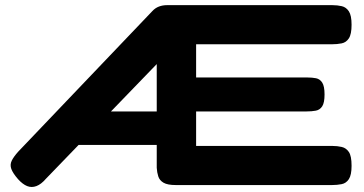

<svg xmlns="http://www.w3.org/2000/svg" viewBox="-20 -710 1416 746"><path d="M663 9Q631 9 615.5 0Q600 -9 595 -24.5Q590 -40 589 -58V-461L158 -15Q140 6 121.5 13Q103 20 85.5 13Q68 6 50 -14Q30 -37 24 -53.5Q18 -70 25.5 -85.5Q33 -101 51 -121L572 -667Q583 -679 597.5 -684.5Q612 -690 629 -690H1271Q1291 -690 1308 -686Q1325 -682 1335.5 -666Q1346 -650 1346 -614Q1346 -577 1335.5 -561Q1325 -545 1307.5 -541.5Q1290 -538 1270 -538H742V-409H1173Q1193 -409 1208 -406Q1223 -403 1232 -389Q1241 -375 1241 -343Q1241 -311 1232 -297Q1223 -283 1207 -280Q1191 -277 1171 -277H742V-143H1271Q1291 -143 1308 -139Q1325 -135 1335.5 -119.5Q1346 -104 1346 -66Q1346 -30 1335.5 -14Q1325 2 1307.5 5.5Q1290 9 1270 9ZM262 -147 380 -277H603V-147Z"/></svg>

Font: Fredoka Expanded SemiBold
Style: Regular
Weight: 600
Width: 7
Designer: Ben Nathan
Foundry: Milena B. Brandão, Ben Nathan
Version: Version 2.001